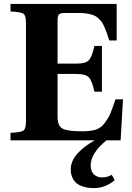

<svg xmlns="http://www.w3.org/2000/svg" viewBox="-20 -712 669 974"><path d="M33.2 0V-38.1Q86.4 -40.5 99.1 -49.8Q111.8 -59.1 111.8 -97.2V-595.2Q111.8 -633.3 99.1 -642.3Q86.4 -651.4 33.2 -653.8V-691.9H571.8V-506.8H534.2Q526.9 -531.2 521.5 -546.1Q516.1 -561 508.5 -577.6Q501 -594.2 493.7 -603.5Q486.3 -612.8 475.6 -622.1Q464.8 -631.3 451.7 -636Q438.5 -640.6 421.1 -643.3Q403.8 -646 381.8 -646H307.1Q286.1 -646 279.1 -638.7Q272 -631.3 272 -609.9V-389.2H367.2Q413.6 -389.2 430.2 -406Q446.8 -422.9 459 -479H497.1V-247.1H459Q446.8 -303.2 430.2 -320.1Q413.6 -336.9 367.2 -336.9H272V-119.1Q272 -73.2 297.4 -59.6Q322.8 -45.9 395 -45.9Q437.5 -45.9 464.6 -54Q491.7 -62 510.7 -87.4Q529.8 -112.8 538.3 -132.6Q546.9 -152.3 564 -202.6Q564.5 -203.6 564.7 -204.3Q564.9 -205.1 565.2 -206.1Q565.4 -207 565.9 -208H604L591.8 0H520Q439.9 64.9 439.9 127.9Q440.4 157.2 456.3 172.6Q472.2 188 498 188Q524.4 188 546.9 174.8L562 202.1Q513.7 242.2 457 242.2Q427.7 242.2 405.5 235.6Q383.3 229 370.8 219.5Q358.4 210 350.8 196.3Q343.3 182.6 341.1 171.1Q338.9 159.7 338.9 147Q338.9 105 373 66.9Q407.2 28.8 460.9 0Z"/></svg>

Font: Linguistics Pro
Style: Bold
Weight: 700
Designer: Stefan Peev, Context Ltd
Foundry: Stefan Peev, Context Ltd
Version: Version 001.000